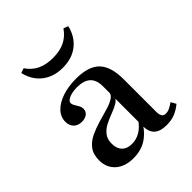

<svg xmlns="http://www.w3.org/2000/svg" viewBox="-180 -742 868 868"><g transform="rotate(-45 254.0 -308.0)"><path d="M307.3 -207.3V-316.9Q307.3 -357.3 285.9 -377Q264.5 -396.8 221 -396.8Q191.1 -396.8 170.6 -387.9Q150 -379 150 -366.1Q150 -358.1 155.6 -348.8Q161.3 -339.5 167.3 -329Q173.4 -318.5 173.4 -306.5Q173.4 -290.3 160.5 -280.2Q147.6 -270.2 126.6 -270.2Q102.4 -270.2 87.9 -284.7Q73.4 -299.2 73.4 -323.4Q73.4 -354 95.6 -377.4Q117.7 -400.8 156.5 -414.1Q195.2 -427.4 245.2 -427.4Q325 -427.4 360.5 -390.7Q396 -354 396 -273.4V-207.3ZM176.6 11.3Q121.8 11.3 89.9 -16.9Q58.1 -45.2 58.1 -92.7Q58.1 -130.6 75.8 -154Q93.5 -177.4 122.2 -191.1Q150.8 -204.8 182.7 -214.1Q214.5 -223.4 243.1 -231.5Q271.8 -239.5 290.3 -251.2Q308.9 -262.9 308.9 -283.1L311.3 -245.2Q305.6 -229.8 287.5 -219.8Q269.4 -209.7 246.4 -201.2Q223.4 -192.7 201.6 -181.5Q179.8 -170.2 165.7 -152Q151.6 -133.9 151.6 -104.8Q151.6 -74.2 168.5 -56.9Q185.5 -39.5 216.1 -39.5Q245.2 -39.5 270.2 -54.8Q295.2 -70.2 314.5 -100V-68.5Q288.7 -28.2 254.4 -8.5Q220.2 11.3 176.6 11.3ZM396 -65.3Q396 -46 402 -37.1Q408.1 -28.2 421.8 -28.2Q434.7 -28.2 447.2 -34.7Q459.7 -41.1 472.6 -50L486.3 -25.8Q465.3 -8.1 441.9 1.6Q418.5 11.3 387.9 11.3Q346.8 11.3 327 -6.9Q307.3 -25 307.3 -62.9V-207.3H396ZM238.7 -504Q179.8 -504 140.3 -535.1Q100.8 -566.1 88.7 -620.2L111.3 -628.2Q132.3 -596.8 163.3 -581.9Q194.4 -566.9 238.7 -566.9Q283.1 -566.9 313.7 -581.9Q344.4 -596.8 366.1 -628.2L388.7 -620.2Q375.8 -565.3 336.7 -534.7Q297.6 -504 238.7 -504Z"/></g></svg>

Font: Playfair 5pt SemiExpanded Light Medium
Style: Regular
Weight: 500
Version: Version 2.203